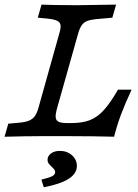

<svg xmlns="http://www.w3.org/2000/svg" viewBox="-23 -591 595 830"><path d="M-3.3 0.1 12.8 -56.4 56.7 -60.3Q86.1 -62.7 102.3 -69.5Q118.6 -76.3 127.8 -89.2Q137 -102.2 143.5 -125.8L233 -445.2Q240.3 -468.8 238.8 -481.8Q237.3 -494.7 224.4 -501Q211.4 -507.4 182.1 -510.6L140.4 -514.6L156.4 -571Q185.2 -570.2 213.3 -569.4Q258.3 -569.3 305.2 -568.5H308.9H309.2Q352.2 -568.5 478.8 -571L462.6 -514.5L390.7 -508.1Q366.6 -505.7 352.6 -499.7Q338.6 -493.7 329.9 -481.2Q321.1 -468.7 314.6 -445.2L224 -124Q216.1 -96.4 217.8 -82.9Q219.4 -69.3 231.5 -64.1Q243.5 -58.9 270.5 -58.9H283.9Q332.7 -58.9 365.4 -71.6Q398.1 -84.2 425.8 -114.9Q453.6 -145.5 487 -203.4H545.9Q517.2 -141.6 499.7 -94.8Q482.3 -47.9 470.2 0Q378.3 -2.4 277.5 -2.4H149H150.4Q91 -2.4 -3.3 0.1ZM215.5 153.2Q215.5 146.8 211.9 142Q208.3 137.2 200.3 129.8Q190.7 120.3 186.6 114.6Q182.5 108.9 182.5 99.9Q182.5 83.5 197.4 72.4Q212.3 61.3 235.6 61.3Q266.9 61.3 288.1 80.1Q309.3 99 309.3 126.5Q309.3 159.1 274 181.9Q238.6 204.7 166.3 218.5L155.9 185.5Q189.7 177.4 202.6 170.6Q215.5 163.7 215.5 153.2Z"/></svg>

Font: Playfair Micro SmCond SmLight
Style: Italic
Weight: 360
Width: 4
Italic angle: -15.6°
Designer: Claus Eggers Sørensen
Foundry: Claus Eggers Sørensen
Version: Version 2.203;Glyphs 3.3 (3326)